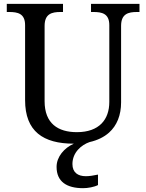

<svg xmlns="http://www.w3.org/2000/svg" viewBox="-20 -734 757 994"><path d="M361.8 9.8H362.3C312.5 31.7 272.9 77.6 272.9 129.9C272.9 206.5 325.2 240.2 410.2 240.2C434.6 240.2 467.3 234.4 487.3 224.1V169.9C462.4 175.3 441.9 178.2 424.3 178.2C383.3 178.2 355 159.2 355 115.2C355 54.7 402.3 15.6 443.8 1.5C484.9 -7.8 518.6 -24.4 544.4 -47.4C585.4 -84 606.9 -137.7 606.9 -204.1V-600.1C606.9 -662.6 644.5 -671.9 689 -671.9H702.1V-713.9H451.2V-671.9H463.9C507.3 -671.9 545.9 -664.1 545.9 -604V-206.1C545.9 -115.2 493.7 -49.8 377.9 -49.8C280.3 -49.8 210.9 -94.7 210.9 -210V-600.1C210.9 -662.6 248.5 -671.9 293 -671.9H306.2V-713.9H15.1V-671.9H27.8C71.3 -671.9 109.9 -664.1 109.9 -604V-215.8C109.9 -53.7 203.6 9.8 361.8 9.8Z"/></svg>

Font: The Erased English
Style: Regular
Weight: 400
Designer: Monotype Design team + ligartures altered by 180 Amsterdam
Foundry: Monotype Imaging Inc.
Version: Version 1.030;Glyphs 3.1.2 (3151)